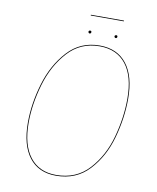

<svg xmlns="http://www.w3.org/2000/svg" viewBox="-92 -909 806 988"><g transform="rotate(10 311.0 -414.5)"><path d="M566 -445Q566 -345 537 -240.5Q508 -136 441 -63.5Q374 9 268 9Q177 9 128 -54.5Q79 -118 79 -236Q79 -334 110 -439Q141 -544 207.5 -617Q274 -690 375 -690Q467 -690 516.5 -626.5Q566 -563 566 -445ZM83 -235Q83 -120 131 -57.5Q179 5 268 5Q373 5 439 -67Q505 -139 533.5 -242.5Q562 -346 562 -445Q562 -562 513.5 -624Q465 -686 375 -686Q275 -686 209.5 -613.5Q144 -541 113.5 -436.5Q83 -332 83 -235ZM305 -750Q305 -753 307 -755Q309 -757 313 -757Q320 -757 320 -750Q320 -747 318 -744.5Q316 -742 312 -742Q309 -742 307 -744.5Q305 -747 305 -750ZM441 -750Q441 -753 443.5 -755Q446 -757 449 -757Q456 -757 456 -750Q456 -747 454 -744.5Q452 -742 449 -742Q445 -742 443 -744.5Q441 -747 441 -750ZM302 -834V-838H475V-834Z"/></g></svg>

Font: Fira Sans Condensed Four
Style: Italic
Weight: 100
Width: 3
Italic angle: -8°
Designer: bBox Type GmbH & Carrois Corporate GbR & Edenspiekermann AG
Foundry: bBox Type GmbH & Carrois Corporate GbR & Edenspiekermann AG
Version: Version 4.301